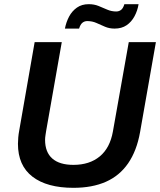

<svg xmlns="http://www.w3.org/2000/svg" viewBox="-20 -888 767 920"><path d="M332 12Q205 12 135.5 -41.5Q66 -95 66 -199Q66 -213 67.5 -229.5Q69 -246 72 -262L146 -686H276L201 -260Q200 -253 198 -240.5Q196 -228 196 -218Q196 -159 230.5 -128.5Q265 -98 332 -98Q409 -98 458 -138.5Q507 -179 521 -258L597 -686H727L651 -254Q635 -165 594 -105.5Q553 -46 487.5 -17Q422 12 332 12ZM291 -751Q297 -782 311 -808.5Q325 -835 348.5 -851.5Q372 -868 405 -868Q431 -868 452 -859.5Q473 -851 493.5 -842Q514 -833 537 -833Q550 -833 560 -840.5Q570 -848 576 -868H644Q639 -837 624.5 -810Q610 -783 586.5 -767Q563 -751 529 -751Q504 -751 483 -760Q462 -769 442 -778Q422 -787 398 -787Q385 -787 375 -779Q365 -771 359 -751Z"/></svg>

Font: Archivo Variable SemiBold
Style: Italic
Weight: 600
Italic angle: -10°
Designer: Hector Gatti
Foundry: Omnibus-Type
Version: Version 2.001